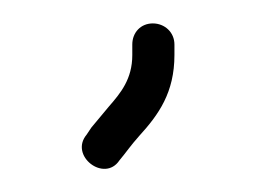

<svg xmlns="http://www.w3.org/2000/svg" viewBox="-20 -73 218 164"><path d="M93 -35V-26C93 -5.4 83 6.5 73 18L58 36L54 42C38.9 60.1 69.2 83.2 82 64C88.2 56.6 91 52 99 43C115.5 24.9 129 6.1 129 -26V-35C129 -45.4 120.7 -53 110.5 -53C100.3 -53 93 -45.3 93 -35Z"/></svg>

Font: CiSf OpenHand
Style: Regular
Weight: 400
Foundry: Cannot Into Space Fonts
Version: Version 0.7892